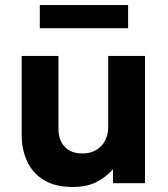

<svg xmlns="http://www.w3.org/2000/svg" viewBox="-20 -727 666 762"><path d="M268 15Q199.5 15 154.8 -12Q110 -39 88 -86Q66 -133 66 -192.5V-505H212V-216Q212 -171 236.8 -144.5Q261.5 -118 308 -118Q338 -118 361 -131.2Q384 -144.5 396.8 -168.5Q409.5 -192.5 409.5 -224V-505H555.5V0H428.5V-55.5Q402.5 -25.5 364.2 -5.2Q326 15 268 15ZM138 -615V-707H488.5V-615Z"/></svg>

Font: Geologica SemiBold
Style: Regular
Weight: 600
Designer: Sindre Bremnes, Frode Helland
Foundry: Monokrom Skriftforlag AS
Version: Version 1.010;gftools[0.9.28]